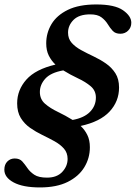

<svg xmlns="http://www.w3.org/2000/svg" viewBox="-24 -702 610 862"><path d="M379.5 -41Q379.5 8 354.5 49Q329.5 90 279.8 114.8Q230 139.5 155.5 139.5Q79 139.5 37.2 117Q-4.5 94.5 -4.5 60Q-4.5 36.5 9 23Q22.5 9.5 42 9.5Q64 9.5 75.8 22.5Q87.5 35.5 99 52.5Q110.5 69.5 130 82.5Q149.5 95.5 187 95.5Q231.5 95.5 255.5 69.8Q279.5 44 279.5 11.5Q279.5 -16 263 -34.8Q246.5 -53.5 220.8 -67.8Q195 -82 166 -96Q137 -110 111.2 -128Q85.5 -146 69.2 -172.5Q53 -199 53 -238Q53 -298 94.2 -344.5Q135.5 -391 225 -412Q206.5 -429.5 195 -452.5Q183.5 -475.5 183.5 -507.5Q183.5 -554 207.2 -593.8Q231 -633.5 280.8 -657.8Q330.5 -682 408 -682Q491 -682 528.2 -656Q565.5 -630 565.5 -600Q565.5 -578.5 551.2 -564.5Q537 -550.5 516.5 -550.5Q494 -550.5 482 -563.5Q470 -576.5 459.5 -593.8Q449 -611 431.5 -624.2Q414 -637.5 381 -637.5Q331 -637.5 306.2 -612.8Q281.5 -588 281.5 -555.5Q281.5 -528 298 -509.5Q314.5 -491 340.8 -476.8Q367 -462.5 396.2 -448.8Q425.5 -435 451.5 -417Q477.5 -399 494 -373.2Q510.5 -347.5 510.5 -309Q510.5 -247 468 -201.2Q425.5 -155.5 338 -136.5Q356.5 -119.5 368 -96.2Q379.5 -73 379.5 -41ZM406.5 -264Q406.5 -295 383.2 -314.8Q360 -334.5 326.2 -350.2Q292.5 -366 260 -386Q204 -376 179.5 -349Q155 -322 155 -289Q155 -256.5 178.2 -236.2Q201.5 -216 235.5 -199.8Q269.5 -183.5 302 -163.5Q354 -173 380.2 -200Q406.5 -227 406.5 -264Z"/></svg>

Font: Newsreader Text SemiBold
Style: Italic
Weight: 600
Italic angle: -17°
Designer: Hugues Gentile
Foundry: Production Type
Version: Version 1.001